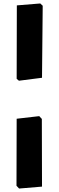

<svg xmlns="http://www.w3.org/2000/svg" viewBox="-20 -830 340 1106"><path d="M212 -810 226 -797 222 -382 89 -365 76 -376 77 -799ZM206 -161 221 -145 222 245 90 256 75 240 76 -146Z"/></svg>

Font: Alegreya Sans Black
Style: Regular
Weight: 900
Designer: Juan Pablo del Peral
Foundry: Huerta Tipografica
Version: Version 2.007